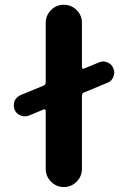

<svg xmlns="http://www.w3.org/2000/svg" viewBox="-20 -793 519 793"><path d="M388.7 -535.2Q397.5 -539.1 406.2 -539.1Q415 -539.1 423.8 -535.2Q441.4 -528.3 448.2 -510.7Q452.1 -502 452.1 -493.2Q452.1 -484.4 448.2 -475.6Q441.4 -458 423.8 -451.2L327.1 -411.1Q318.4 -407.2 318.4 -397.5V-95.7Q318.4 -64.5 296.4 -42.5Q274.4 -20.5 243.7 -20.5Q212.9 -20.5 190.9 -42.5Q168.9 -64.5 168.9 -95.7V-335Q168.9 -338.9 166 -340.8Q163.1 -342.8 160.2 -340.8L98.6 -315.4Q89.8 -312.5 81.1 -312.5Q73.2 -312.5 64.5 -316.4Q46.9 -323.2 40 -340.8Q37.1 -349.6 37.1 -357.4Q37.1 -367.2 40 -376Q47.9 -392.6 65.4 -400.4L160.2 -439.5Q168.9 -443.4 168.9 -453.1V-699.2Q168.9 -729.5 190.9 -751.5Q212.9 -773.4 243.7 -773.4Q274.4 -773.4 296.4 -751.5Q318.4 -729.5 318.4 -699.2V-515.6Q318.4 -511.7 321.3 -509.8Q324.2 -507.8 327.1 -509.8Z"/></svg>

Font: Gen Jyuu GothicX Bold
Style: Bold
Weight: 700
Designer: Ryoko NISHIZUKA (kana &amp; ideographs); Paul D. Hunt (Latin, Greek &amp; Cyrillic); Wenlong ZHANG (bopomofo); Sandoll C
Version: Version 1.058.20140828